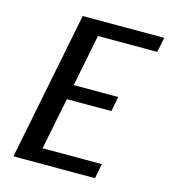

<svg xmlns="http://www.w3.org/2000/svg" viewBox="-97 -704 694 782"><g transform="rotate(15 250.0 -312.5)"><path d="M499.5 -625 486.8 -562.5H236.8L193.4 -343.8H380.9L368.7 -281.2H181.2L137.2 -62.5H387.2L375 0H31.2L155.8 -625Z"/></g></svg>

Font: Juliett
Style: Bold Italic
Weight: 700
Italic angle: -11.25°
Designer: GGBotNet
Foundry: GGBotNet
Version: 0.60